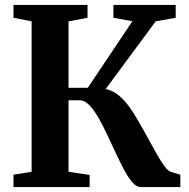

<svg xmlns="http://www.w3.org/2000/svg" viewBox="-20 -763 770 783"><path d="M35 0V-50.5L109 -62.5V-676L35 -690.5V-743H337V-690.5L259.5 -676V-405H338L520 -676.5L442.5 -690.5V-743H696.5V-690.5L615 -676L411 -400Q439 -394 461.8 -376Q484.5 -358 504.8 -330.8Q525 -303.5 544 -269.5Q564.5 -234.5 583.5 -199.2Q602.5 -164 619.5 -134.2Q636.5 -104.5 651.2 -84.8Q666 -65 678 -61.5L715.5 -50.5V0H554Q537.5 0 521 -18.2Q504.5 -36.5 488 -67Q471.5 -97.5 454.5 -134.2Q437.5 -171 420 -207.5Q402.5 -245.5 383.5 -279.2Q364.5 -313 345 -333.5Q325.5 -354 305 -354H259.5V-62.5L345.5 -49.5V0Z"/></svg>

Font: Merriweather 48pt
Style: Bold
Weight: 700
Version: Version 2.100